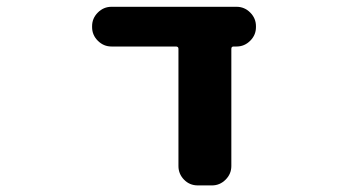

<svg xmlns="http://www.w3.org/2000/svg" viewBox="-20 -569 1040 571"><path d="M568.4 -17.6Q543.9 -17.6 527.3 -34.7Q510.7 -51.8 510.7 -75.2V-423.8Q510.7 -430.7 502.9 -430.7H311.5Q288.1 -430.7 271 -447.8Q253.9 -464.8 253.9 -488.3V-491.2Q253.9 -514.6 271 -531.7Q288.1 -548.8 311.5 -548.8H683.6Q707 -548.8 724.1 -531.7Q741.2 -514.6 741.2 -491.2V-488.3Q741.2 -464.8 724.1 -447.8Q707 -430.7 683.6 -430.7H674.8Q668 -430.7 668 -423.8V-75.2Q668 -51.8 650.9 -34.7Q633.8 -17.6 610.4 -17.6Z"/></svg>

Font: Rounded Mgen+ 1mn bold
Style: Bold
Weight: 700
Designer: [Source Han Sans]
Ryoko NISHIZUKA  (kana & ideographs); Paul D. Hunt (Latin, Greek & Cyrillic); Wenlong ZHANG  (bopomofo
Version: Version 1.059.20150602